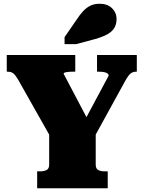

<svg xmlns="http://www.w3.org/2000/svg" viewBox="-20 -1003 765 1023"><path d="M242 -305 256 -261 78 -576Q68 -593 60 -603Q52 -613 43 -617Q34 -621 21 -621H16V-710H381V-621H368Q351 -621 340 -619.5Q329 -618 324 -616Q319 -614 319 -610L467 -329L405 -312L559 -600Q559 -607 553 -611.5Q547 -616 535.5 -618.5Q524 -621 506 -621H497V-710H709V-621H704Q692 -621 682.5 -616Q673 -611 664.5 -599.5Q656 -588 645 -568L473 -255L490 -305V-126Q490 -104 503.5 -97Q517 -90 537 -90H554V0H178V-90H194Q214 -90 228 -97Q242 -104 242 -126ZM388 -898 324 -805V-768H386L487 -795Q526 -806 551.5 -820Q577 -834 589 -854Q601 -874 601 -901Q601 -936 576.5 -959.5Q552 -983 511 -983Q482 -983 461 -972.5Q440 -962 422.5 -943Q405 -924 388 -898Z"/></svg>

Font: Roboto Serif Black
Style: Regular
Weight: 900
Designer: Greg Gazdowicz
Foundry: Commercial Type
Version: Version 1.008